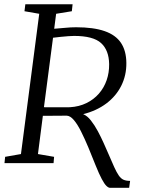

<svg xmlns="http://www.w3.org/2000/svg" viewBox="-20 -763 678 898"><path d="M495 115.5Q487 115.5 477.5 106.2Q468 97 455.8 74Q443.5 51 427 10Q410.5 -32.5 393.2 -73.5Q376 -114.5 359.2 -148Q342.5 -181.5 325.5 -201.5Q308.5 -221.5 292 -222Q278.5 -222 259.2 -221.8Q240 -221.5 219.5 -221.5Q199 -221.5 180.5 -221.5L157.5 -42.5L233 -29.5L230.5 0H1L4 -29.5L78 -42.5L163.5 -698.5L94.5 -710.5L98.5 -743H319.5L316 -710.5L242.5 -698.5L233.5 -628.5Q258.5 -630 284.2 -632.8Q310 -635.5 336 -635.5Q417.5 -635.5 469.2 -617.5Q521 -599.5 545.8 -562.5Q570.5 -525.5 571 -468.5Q571.5 -410.5 547.2 -362Q523 -313.5 477.5 -279.2Q432 -245 369 -229Q388 -221.5 405.2 -199.5Q422.5 -177.5 437.8 -149Q453 -120.5 464.8 -94Q476.5 -67.5 484 -50.5Q502 -8.5 514 18Q526 44.5 536 58.5Q546 72.5 558 77.8Q570 83 588.5 83L584 115.5ZM185.5 -261.5Q204 -261.5 230 -261.2Q256 -261 278.2 -261.2Q300.5 -261.5 307 -261.5Q350 -264 384.2 -280.8Q418.5 -297.5 442.5 -325Q466.5 -352.5 478.8 -388Q491 -423.5 490.5 -463Q489.5 -528 452.8 -561.5Q416 -595 326.5 -595Q317.5 -595 299.8 -593.8Q282 -592.5 262.5 -590.5Q243 -588.5 228 -586.5Z"/></svg>

Font: Merriweather 60pt Light
Style: Italic
Weight: 300
Italic angle: -7.8°
Version: Version 2.101